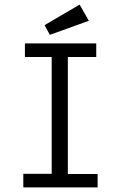

<svg xmlns="http://www.w3.org/2000/svg" viewBox="-20 -811 540 832"><path d="M88 -623H397V-564H274V-57H403V1H81V-58H204V-564H88ZM325 -791 365 -721 196 -660 173 -702Z"/></svg>

Font: Inconsolata
Style: Regular
Weight: 400
Designer: Raph Levien, Kirill Tkachev
Foundry: Cyreal
Version: Version 1.013